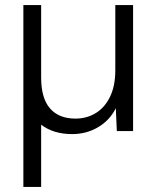

<svg xmlns="http://www.w3.org/2000/svg" viewBox="-20 -516 616 756"><path d="M72 220V-496H142V-211Q142 -129 177 -89Q212 -49 277 -49Q322 -49 357.5 -71Q393 -93 413.5 -135.5Q434 -178 434 -239V-496H504V0H440L436 -90Q412 -42 366 -15Q320 12 264 12Q228 12 197.5 3Q167 -6 142 -25V220Z"/></svg>

Font: DM Sans 12pt Light
Style: Regular
Weight: 300
Version: Version 4.004;gftools[0.9.30]